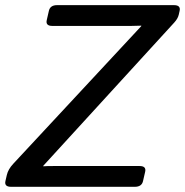

<svg xmlns="http://www.w3.org/2000/svg" viewBox="-38 -720 713 740"><path d="M4.9 0Q-22 0 -17.1 -22L-11.7 -45.4Q-6.8 -67.4 13.2 -88.9L506.3 -619.1L506.8 -621.1Q486.8 -620.1 467.3 -620.1H163.6Q137.2 -620.1 142.1 -642.1L150.4 -678.2Q155.3 -700.2 182.1 -700.2H632.3Q659.2 -700.2 654.3 -678.2L650.9 -663.1Q647.5 -648.4 633.8 -633.3L128.9 -81.1L128.4 -79.1Q142.1 -80.1 168 -80.1H500Q526.4 -80.1 521.5 -58.1L513.2 -22Q508.3 0 481.4 0Z"/></svg>

Font: Istok Web
Style: BoldItalic
Weight: 700
Italic angle: -13°
Designer: Andrey V. Panov
Foundry: Andrey V. Panov
Version: Version 1.0.2g